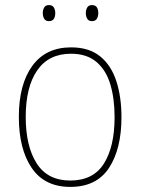

<svg xmlns="http://www.w3.org/2000/svg" viewBox="-20 -817 552 754"><path d="M457 -357Q457 -232 408 -157.5Q359 -83 256 -83Q155 -83 104.5 -157.5Q54 -232 54 -358Q54 -486 107 -558.5Q160 -631 259 -631Q330 -631 373.5 -595.5Q417 -560 437 -498Q457 -436 457 -357ZM81 -358Q81 -243 124 -175.5Q167 -108 256 -108Q346 -108 388 -174.5Q430 -241 430 -357Q430 -429 413.5 -485Q397 -541 359 -573.5Q321 -606 259 -606Q171 -606 126 -540.5Q81 -475 81 -358ZM148 -766Q148 -778 153.5 -787.5Q159 -797 172 -797Q186 -797 191.5 -787.5Q197 -778 197 -766Q197 -752 191.5 -743Q186 -734 172 -734Q159 -734 153.5 -743.5Q148 -753 148 -766ZM317 -766Q317 -778 322.5 -787.5Q328 -797 341 -797Q355 -797 360.5 -788Q366 -779 366 -766Q366 -753 360.5 -743.5Q355 -734 341 -734Q328 -734 322.5 -743.5Q317 -753 317 -766Z"/></svg>

Font: Noto Sans Telugu UI SemiCondensed Thin
Style: Regular
Weight: 100
Width: 4
Designer: Jelle Bosma - Monotype Design Team
Foundry: Monotype Imaging Inc.
Version: Version 2.005; ttfautohint (v1.8.4.7-5d5b)